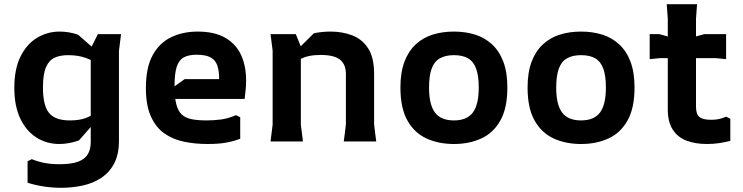

<svg xmlns="http://www.w3.org/2000/svg" viewBox="-20 -672 3529 912"><path d="M271 220Q230 220 189.5 214Q149 208 111 196V94L131 84Q163 97 194.5 102.5Q226 108 263 108Q317 108 349.5 96.5Q382 85 396.5 61.5Q411 38 411 3V-442L445 -510H555L545 -430V-4Q545 62 522 105Q499 148 460 173.5Q421 199 372 209.5Q323 220 271 220ZM262 12Q202 12 153.5 -18.5Q105 -49 76.5 -108.5Q48 -168 48 -255Q48 -344 77.5 -403.5Q107 -463 156 -492.5Q205 -522 263 -522Q284 -522 306.5 -518.5Q329 -515 351 -507L488 -387V-328Q473 -347 448 -365.5Q423 -384 387 -397Q351 -410 303 -410Q266 -410 239.5 -398Q213 -386 198.5 -353Q184 -320 184 -256Q184 -171 213 -135.5Q242 -100 312 -100Q356 -100 385 -110.5Q414 -121 433.5 -137Q453 -153 465 -169V-130L355 -5Q333 3 309 7.5Q285 12 262 12Z M673 -254Q673 -352 705.5 -410.5Q738 -469 793.5 -495.5Q849 -522 919 -522Q999 -522 1050 -492.5Q1101 -463 1125 -411Q1149 -359 1149 -290Q1149 -268 1147 -248Q1145 -228 1142 -202H767V-232L857 -296H1021Q1021 -336 1012 -361.5Q1003 -387 980 -399.5Q957 -412 914 -412Q876 -412 853 -399.5Q830 -387 819.5 -355Q809 -323 809 -263Q809 -211 817 -178.5Q825 -146 842.5 -129Q860 -112 889.5 -106Q919 -100 961 -100Q996 -100 1030 -104.5Q1064 -109 1101 -125L1121 -115V-13Q1093 -2 1057 5Q1021 12 965 12Q906 12 853.5 1Q801 -10 760.5 -38.5Q720 -67 696.5 -119.5Q673 -172 673 -254Z M1613 0 1623 -80V-320Q1623 -367 1594.5 -389Q1566 -411 1504 -411Q1472 -411 1448.5 -406Q1425 -401 1408.5 -392Q1392 -383 1380 -371V-424L1471 -514Q1490 -518 1509.5 -520Q1529 -522 1551 -522Q1605 -522 1652 -504.5Q1699 -487 1728 -443.5Q1757 -400 1757 -321V-80L1767 0ZM1265 0 1275 -80V-432L1265 -510H1385L1409 -451V-80L1419 0Z M2136 12Q2063 12 2005.5 -14.5Q1948 -41 1915 -100Q1882 -159 1882 -256Q1882 -328 1901 -378.5Q1920 -429 1954.5 -461Q1989 -493 2035 -507.5Q2081 -522 2136 -522Q2191 -522 2237 -507.5Q2283 -493 2317.5 -461Q2352 -429 2371 -378.5Q2390 -328 2390 -256Q2390 -159 2357 -100Q2324 -41 2266.5 -14.5Q2209 12 2136 12ZM2136 -100Q2198 -100 2226 -137.5Q2254 -175 2254 -256Q2254 -311 2242 -345Q2230 -379 2204 -394.5Q2178 -410 2136 -410Q2095 -410 2068.5 -394.5Q2042 -379 2030 -345Q2018 -311 2018 -256Q2018 -175 2046 -137.5Q2074 -100 2136 -100Z M2740 12Q2667 12 2609.5 -14.5Q2552 -41 2519 -100Q2486 -159 2486 -256Q2486 -328 2505 -378.5Q2524 -429 2558.5 -461Q2593 -493 2639 -507.5Q2685 -522 2740 -522Q2795 -522 2841 -507.5Q2887 -493 2921.5 -461Q2956 -429 2975 -378.5Q2994 -328 2994 -256Q2994 -159 2961 -100Q2928 -41 2870.5 -14.5Q2813 12 2740 12ZM2740 -100Q2802 -100 2830 -137.5Q2858 -175 2858 -256Q2858 -311 2846 -345Q2834 -379 2808 -394.5Q2782 -410 2740 -410Q2699 -410 2672.5 -394.5Q2646 -379 2634 -345Q2622 -311 2622 -256Q2622 -175 2650 -137.5Q2678 -100 2740 -100Z M3152 -152V-582L3147 -652H3291L3286 -582V-166Q3286 -130 3302 -116.5Q3318 -103 3358 -103Q3381 -103 3397.5 -107Q3414 -111 3429 -118L3449 -108V-3Q3427 3 3398.5 7.5Q3370 12 3338 12Q3284 12 3242 -3.5Q3200 -19 3176 -55.5Q3152 -92 3152 -152ZM3066 -391V-510H3112L3218 -480L3326 -510H3429V-391L3379 -396H3116Z"/></svg>

Font: AR One Sans
Style: Bold
Weight: 700
Designer: Niteesh Yadav
Foundry: Niteesh Yadav
Version: Version 1.001;gftools[0.9.33]